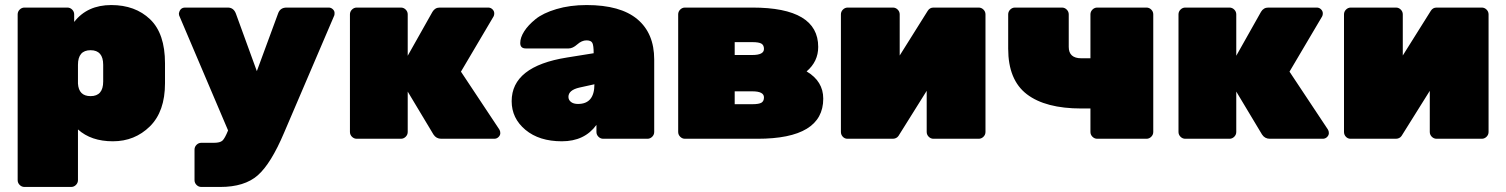

<svg xmlns="http://www.w3.org/2000/svg" viewBox="-20 -550 5970 761"><path d="M634 -299V-220Q634 -108 574 -49Q514 10 427.5 10Q341 10 289 -37V164Q289 175 281 183Q273 191 262 191H77Q66 191 58 183Q50 175 50 164V-493Q50 -504 58 -512Q66 -520 77 -520H247Q258 -520 266 -512Q274 -504 274 -493V-463Q326 -530 421 -530Q516 -530 575 -473.5Q634 -417 634 -299ZM289 -293V-219Q292 -169 339 -169Q389 -169 389 -227V-293Q389 -351 339 -351Q289 -351 289 -293Z M778 16H828Q852 16 861.5 7.5Q871 -1 884 -33L690 -489Q689 -492 689 -496Q693 -520 714 -520H883Q906 -520 915 -496L998 -268L1082 -496Q1090 -520 1116 -520H1283Q1292 -520 1299 -513.5Q1306 -507 1306 -499Q1306 -491 1305 -489L1106 -24Q1054 99 1001.5 145Q949 191 853 191H778Q767 191 759 183Q751 175 751 164V43Q751 32 759 24Q767 16 778 16Z M1596 -493V-329L1694 -503Q1704 -520 1723 -520H1915Q1925 -520 1932 -513Q1939 -506 1939 -497Q1939 -488 1934 -481L1807 -266L1959 -37Q1963 -31 1963 -22.5Q1963 -14 1956 -7Q1949 0 1939 0H1729Q1709 0 1698 -17L1596 -187V-27Q1596 -16 1588 -8Q1580 0 1569 0H1394Q1383 0 1375 -8Q1367 -16 1367 -27V-493Q1367 -504 1375 -512Q1383 -520 1394 -520H1569Q1580 -520 1588 -512Q1596 -504 1596 -493Z M2008 -149Q2008 -287 2227 -322L2333 -339Q2333 -369 2328 -379.5Q2323 -390 2304.5 -390Q2286 -390 2268 -374Q2250 -358 2234 -358H2064Q2042 -358 2042 -379.5Q2042 -401 2057.5 -425.5Q2073 -450 2102.5 -474Q2132 -498 2185.5 -514Q2239 -530 2305 -530Q2439 -530 2506 -474Q2573 -418 2573 -314V-27Q2573 -16 2565 -8Q2557 0 2546 0H2371Q2360 0 2352 -8Q2344 -16 2344 -27V-55Q2297 10 2207 10Q2117 10 2062.5 -35.5Q2008 -81 2008 -149ZM2271 -138Q2336 -138 2336 -216L2277 -203Q2233 -193 2233 -166Q2233 -154 2243 -146Q2253 -138 2271 -138Z M2982 0H2695Q2684 0 2676 -8Q2668 -16 2668 -27V-493Q2668 -504 2676 -512Q2684 -520 2695 -520H2962Q3223 -520 3223 -364Q3223 -306 3177 -267Q3243 -228 3243 -159Q3243 0 2982 0ZM2892 -188V-137H2962Q2988 -137 2998 -143Q3008 -149 3008 -164Q3008 -188 2962 -188ZM2892 -383V-332H2962Q3008 -332 3008 -356Q3008 -371 2998 -377Q2988 -383 2962 -383Z M3859 0H3680Q3669 0 3661 -8Q3653 -16 3653 -27V-190L3541 -11Q3533 0 3518 0H3339Q3328 0 3320.5 -8Q3313 -16 3313 -27V-493Q3313 -504 3321 -512Q3329 -520 3340 -520H3519Q3530 -520 3538 -512Q3546 -504 3546 -493V-330L3657 -507Q3665 -520 3680 -520H3859Q3870 -520 3878 -512Q3886 -504 3886 -493V-27Q3886 -16 3878 -8Q3870 0 3859 0Z M4302 -319V-493Q4302 -504 4310 -512Q4318 -520 4329 -520H4524Q4535 -520 4543 -512Q4551 -504 4551 -493V-27Q4551 -16 4543 -8Q4535 0 4524 0H4329Q4318 0 4310 -8Q4302 -16 4302 -27V-120H4266Q4124 -120 4050 -176.5Q3976 -233 3976 -357V-493Q3976 -504 3984 -512Q3992 -520 4003 -520H4189Q4200 -520 4208 -512Q4216 -504 4216 -493V-364Q4216 -319 4266 -319Z M4880 -493V-329L4978 -503Q4988 -520 5007 -520H5199Q5209 -520 5216 -513Q5223 -506 5223 -497Q5223 -488 5218 -481L5091 -266L5243 -37Q5247 -31 5247 -22.5Q5247 -14 5240 -7Q5233 0 5223 0H5013Q4993 0 4982 -17L4880 -187V-27Q4880 -16 4872 -8Q4864 0 4853 0H4678Q4667 0 4659 -8Q4651 -16 4651 -27V-493Q4651 -504 4659 -512Q4667 -520 4678 -520H4853Q4864 -520 4872 -512Q4880 -504 4880 -493Z M5853 0H5674Q5663 0 5655 -8Q5647 -16 5647 -27V-190L5535 -11Q5527 0 5512 0H5333Q5322 0 5314.5 -8Q5307 -16 5307 -27V-493Q5307 -504 5315 -512Q5323 -520 5334 -520H5513Q5524 -520 5532 -512Q5540 -504 5540 -493V-330L5651 -507Q5659 -520 5674 -520H5853Q5864 -520 5872 -512Q5880 -504 5880 -493V-27Q5880 -16 5872 -8Q5864 0 5853 0Z"/></svg>

Font: Rubik One
Style: Regular
Weight: 400
Designer: Hubert and Fischer with Elvire Volk Leonovitch
Foundry: Hubert and Fischer with Elvire Volk Leonovitch
Version: Version 1.001